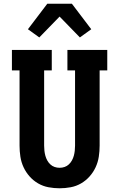

<svg xmlns="http://www.w3.org/2000/svg" viewBox="-20 -1003 640 1031"><path d="M300 8Q270 8 240.5 2.5Q211 -3 185 -18Q159 -33 139 -55.5Q119 -78 106.5 -105Q94 -132 89.5 -161.5Q85 -191 85 -221V-625H44V-735H258V-625H217V-221Q217 -207 218.5 -193.5Q220 -180 223.5 -167Q227 -154 233.5 -142Q240 -130 250 -120.5Q260 -111 273 -106.5Q286 -102 300 -102Q314 -102 327 -106.5Q340 -111 350 -120.5Q360 -130 366.5 -142Q373 -154 376.5 -167Q380 -180 381.5 -193.5Q383 -207 383 -221V-625H342V-735H556V-625H515V-221Q515 -191 510.5 -161.5Q506 -132 493.5 -105Q481 -78 461 -55.5Q441 -33 415 -18Q389 -3 359.5 2.5Q330 8 300 8ZM191 -802 130 -846 234 -983H366L470 -846L409 -802L300 -914Z"/></svg>

Font: Iosevka HT Extrabold Extended
Style: Regular
Weight: 800
Width: 7
Monospace: yes
Designer: Belleve Invis
Foundry: Belleve Invis
Version: Version 32.3.0; ttfautohint (v1.8.4)